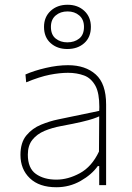

<svg xmlns="http://www.w3.org/2000/svg" viewBox="-20 -778 556 807"><path d="M217 9Q145 9 105.5 -28.8Q66 -66.5 66 -127Q66 -179 91 -209Q116 -239 152.8 -254Q189.5 -269 224 -276L397 -312Q397.5 -320.5 397.5 -328.5Q397.5 -385.5 382 -415.5Q364 -449.5 333.2 -460.8Q302.5 -472 266 -472Q231.5 -472 189.2 -463.8Q147 -455.5 90 -432L87 -465Q123 -481 172.5 -492.5Q222 -504 266 -504Q339 -504 382.5 -465Q426 -426 426 -339V0H397V-80H391Q365.5 -44 318.8 -17.5Q272 9 217 9ZM217 -23Q266 -23 316 -50.2Q366 -77.5 396 -141L397 -289Q387.5 -284.5 371.5 -279Q355.5 -273.5 324 -266Q292.5 -258.5 236 -248Q198.5 -241 167 -227.8Q135.5 -214.5 116.2 -190.5Q97 -166.5 97 -128Q97 -71 130.8 -47Q164.5 -23 217 -23ZM263 -572Q220.5 -572 192.8 -596.8Q165 -621.5 165 -665Q165 -706.5 192.8 -732.2Q220.5 -758 264 -758Q307 -758 334.5 -732.2Q362 -706.5 362 -665Q362 -621.5 334.2 -596.8Q306.5 -572 263 -572ZM263 -600Q293 -600 313 -616Q333 -632 333 -665Q333 -696 313.2 -713Q293.5 -730 264 -730Q234 -730 214 -713Q194 -696 194 -665Q194 -632 214 -616Q234 -600 263 -600Z"/></svg>

Font: Heraclito Thin
Style: Regular
Weight: 100
Designer: Kostas Bartsokas (font) & Cristiano Sobral (main changes)
Foundry: Kostas Bartsokas (font) & Cristiano Sobral (main changes)
Version: Version 1.00;July 8, 2020;FontCreator 13.0.0.2655 64-bit